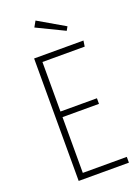

<svg xmlns="http://www.w3.org/2000/svg" viewBox="-161 -936 733 1005"><g transform="rotate(-20 205.0 -433.0)"><path d="M170.9 -866.2 317.9 -780.8 306.2 -759.8 152.8 -834ZM371.1 -682.1 366.2 -649.9H130.9V-374H334V-342.8H130.9V-32.2H376V0H96.2V-682.1Z"/></g></svg>

Font: Fira Sans Compressed UltraLight
Style: Regular
Weight: 200
Width: 1
Designer: Carrois Corporate & Edenspiekermann AG
Foundry: Carrois Corporate GbR & Edenspiekermann AG
Version: Version 4.203;PS 004.203;hotconv 1.0.88;makeotf.lib2.5.64775